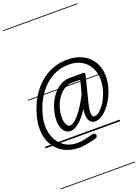

<svg xmlns="http://www.w3.org/2000/svg" viewBox="-290 -1342 1368 1882"><g transform="rotate(-20 394.0 -401.0)"><path d="M311.5 107.5Q227.5 107.5 163.2 76Q99 44.5 59.2 -12.5Q19.5 -69.5 8.8 -147.2Q-2 -225 20.5 -317Q54 -450 122.5 -545.8Q191 -641.5 285.5 -693.2Q380 -745 491 -745Q574 -745 637 -716.5Q700 -688 739 -636.2Q778 -584.5 789.2 -514.2Q800.5 -444 780 -360.5Q766 -304.5 740.2 -254.2Q714.5 -204 682 -165Q649.5 -126 614.2 -103.8Q579 -81.5 546.5 -81.5Q502.5 -81.5 483.2 -120.8Q464 -160 475.5 -234.5Q422 -153 374 -114.2Q326 -75.5 284 -75.5Q250.5 -75.5 226.2 -100.2Q202 -125 192.5 -171.5Q183 -218 194.5 -283.5Q210.5 -371.5 250.2 -435.2Q290 -499 342.2 -533.5Q394.5 -568 447.5 -568H592Q606.5 -568 609.8 -560Q613 -552 609 -536L540.5 -266.5Q531 -227 528.5 -196.5Q526 -166 532 -148.8Q538 -131.5 553.5 -131.5Q585 -131.5 618.5 -163.8Q652 -196 680 -247.5Q708 -299 722 -355.5Q745.5 -454 722.5 -530.2Q699.5 -606.5 639 -650.2Q578.5 -694 489 -694Q394 -694 312 -648Q230 -602 169.5 -515.8Q109 -429.5 78.5 -307.5Q60 -232.5 68.2 -166.5Q76.5 -100.5 108 -50Q139.5 0.5 190.5 29Q241.5 57.5 308.5 57.5Q346 57.5 389.2 48.2Q432.5 39 464.5 29Q476 25 489.8 27Q503.5 29 507.5 42.5Q510.5 54.5 505.8 64.2Q501 74 482 79Q460.5 84.5 431.8 91.2Q403 98 372 102.8Q341 107.5 311.5 107.5ZM253 -286.5Q241 -213.5 256.5 -170.5Q272 -127.5 296 -127.5Q324 -127.5 359.8 -159.8Q395.5 -192 434.5 -249Q473.5 -306 510 -379.5L545 -515.5H452.5Q413 -515.5 371.8 -487.8Q330.5 -460 298.5 -408.8Q266.5 -357.5 253 -286.5ZM311.5 107.5Q227.5 107.5 163.2 76Q99 44.5 59.2 -12.5Q19.5 -69.5 8.8 -147.2Q-2 -225 20.5 -317Q54 -450 122.5 -545.8Q191 -641.5 285.5 -693.2Q380 -745 491 -745Q574 -745 637 -716.5Q700 -688 739 -636.2Q778 -584.5 789.2 -514.2Q800.5 -444 780 -360.5Q766 -304.5 740.2 -254.2Q714.5 -204 682 -165Q649.5 -126 614.2 -103.8Q579 -81.5 546.5 -81.5Q502.5 -81.5 483.2 -120.8Q464 -160 475.5 -234.5Q422 -153 374 -114.2Q326 -75.5 284 -75.5Q250.5 -75.5 226.2 -100.2Q202 -125 192.5 -171.5Q183 -218 194.5 -283.5Q210.5 -371.5 250.2 -435.2Q290 -499 342.2 -533.5Q394.5 -568 447.5 -568H592Q606.5 -568 609.8 -560Q613 -552 609 -536L540.5 -266.5Q531 -227 528.5 -196.5Q526 -166 532 -148.8Q538 -131.5 553.5 -131.5Q585 -131.5 618.5 -163.8Q652 -196 680 -247.5Q708 -299 722 -355.5Q745.5 -454 722.5 -530.2Q699.5 -606.5 639 -650.2Q578.5 -694 489 -694Q394 -694 312 -648Q230 -602 169.5 -515.8Q109 -429.5 78.5 -307.5Q60 -232.5 68.2 -166.5Q76.5 -100.5 108 -50Q139.5 0.5 190.5 29Q241.5 57.5 308.5 57.5Q346 57.5 389.2 48.2Q432.5 39 464.5 29Q476 25 489.8 27Q503.5 29 507.5 42.5Q510.5 54.5 505.8 64.2Q501 74 482 79Q460.5 84.5 431.8 91.2Q403 98 372 102.8Q341 107.5 311.5 107.5ZM253 -286.5Q241 -213.5 256.5 -170.5Q272 -127.5 296 -127.5Q324 -127.5 359.8 -159.8Q395.5 -192 434.5 -249Q473.5 -306 510 -379.5L545 -515.5H452.5Q413 -515.5 371.8 -487.8Q330.5 -460 298.5 -408.8Q266.5 -357.5 253 -286.5ZM-5 420.5H774V428.5H-5ZM-5 -16H774V0H-5ZM-5 -505.5H774V-497.5H-5ZM-5 -1230H774V-1222H-5Z"/></g></svg>

Font: Edu VIC WA NT Pre Guide
Style: Regular
Weight: 400
Designer: Tina and Corey Anderson, Eben Sorkin, Mirko Velimirovic
Foundry: Google for Education
Version: Version 1.000